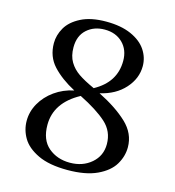

<svg xmlns="http://www.w3.org/2000/svg" viewBox="-107 -797 819 901"><g transform="rotate(15 302.0 -347.0)"><path d="M549 -163Q549 -119 525 -79Q501 -39 445.5 -13Q390 13 302 13Q213 13 158.5 -13Q104 -39 81 -78Q58 -117 58 -161Q58 -206 81 -246.5Q104 -287 144.5 -316Q185 -345 237 -356Q169 -392 128 -436.5Q87 -481 87 -546Q87 -585 108 -621.5Q129 -658 177 -682.5Q225 -707 299 -707Q371 -707 420.5 -685Q470 -663 494 -627Q518 -591 518 -549Q518 -489 474 -440Q430 -391 355 -374Q443 -330 496 -280Q549 -230 549 -163ZM318 -392 322 -390Q423 -445 423 -549Q423 -603 389.5 -636Q356 -669 302 -669Q250 -669 215.5 -638Q181 -607 181 -551Q181 -509 198 -480.5Q215 -452 243.5 -432.5Q272 -413 318 -392ZM450 -152Q450 -214 404.5 -255Q359 -296 273 -339Q157 -276 157 -168Q157 -95 199.5 -59Q242 -23 304 -23Q366 -23 408 -59Q450 -95 450 -152Z"/></g></svg>

Font: Arima Madurai Medium
Style: Regular
Weight: 500
Designer: Joana Correia and Natanael Gama
Foundry: NDISCOVER
Version: Version 1.020